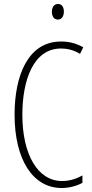

<svg xmlns="http://www.w3.org/2000/svg" viewBox="-20 -932 461 962"><path d="M271 -912C249 -912 240 -894 240 -873C240 -851 250 -834 270 -834C289 -834 300 -850 300 -874C300 -894 292 -912 271 -912ZM286 -689C315 -689 349 -682 381 -662L397 -695C362 -715 326 -724 286 -724C119 -724 53 -551 53 -358C53 -130 146 10 289 10C328 10 366 -1 393 -16V-53C370 -40 335 -25 291 -25C169 -25 92 -158 92 -357C92 -526 145 -689 286 -689Z"/></svg>

Font: Noto Sans Sinhala UI ExtraCondensed ExtraLight
Style: Regular
Weight: 200
Width: 2
Designer: Jelle Bosma - Monotype Design Team
Foundry: Monotype Imaging Inc.
Version: Version 2.006